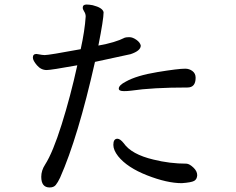

<svg xmlns="http://www.w3.org/2000/svg" viewBox="-20 -799 1040 847"><path d="M782 9Q717 9 629 -25.5Q541 -60 501 -110Q480 -137 480 -160Q480 -187 498 -187Q510 -187 526 -167Q560 -118 657 -95Q729 -77 803 -77Q816 -76 833 -60Q850 -44 850 -26Q849 -8 836.5 -1Q824 6 782 9ZM527 -397Q504 -397 504 -408Q504 -423 535 -439Q583 -466 674.5 -481Q766 -496 797 -496Q815 -496 829 -485.5Q843 -475 843 -456Q843 -413 807 -413Q653 -413 558 -399Q543 -397 527 -397ZM199 28Q162 28 162 -19Q162 -47 179 -73Q213 -126 252 -250Q291 -374 321 -511Q205 -490 186 -490Q161 -490 143 -511Q125 -532 125 -545Q125 -561 141 -561Q145 -561 165 -557L177 -556Q196 -556 336 -582Q354 -664 358 -726Q358 -738 351.5 -748Q345 -758 345 -765Q345 -779 362 -779Q373 -779 389 -776Q433 -765 437 -745Q437 -714 414 -598Q488 -611 531 -633Q538 -635 551 -635Q565 -635 581.5 -623.5Q598 -612 601 -598Q601 -575 556 -560L399 -526Q324 -193 245 -15Q235 6 226 17Q217 28 199 28Z"/></svg>

Font: LXGW WenKai Medium
Style: Regular
Weight: 500
Designer: LXGW / Fontworks Inc.
Foundry: LXGW / Fontworks Inc.
Version: Version 1.501; October 10, 2024